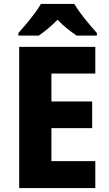

<svg xmlns="http://www.w3.org/2000/svg" viewBox="-20 -1044 552 971"><path d="M462 -93H77V-807H462V-672H240V-531H446V-396H240V-229H462ZM356 -1024Q376 -990 409 -949Q442 -908 470 -877V-864H368Q345 -879 320 -899Q295 -919 271 -944Q246 -919 222 -899Q198 -879 176 -864H73V-877Q90 -896 112 -922Q134 -948 154.5 -975.5Q175 -1003 187 -1024Z"/></svg>

Font: Noto Sans Telugu UI SemiCondensed ExtraBold
Style: Regular
Weight: 800
Width: 4
Designer: Jelle Bosma - Monotype Design Team
Foundry: Monotype Imaging Inc.
Version: Version 2.005; ttfautohint (v1.8.4.7-5d5b)